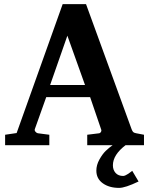

<svg xmlns="http://www.w3.org/2000/svg" viewBox="-20 -707 726 935"><path d="M681.2 0H404.8V-50.8L463.9 -58.1Q468.3 -59.1 471.7 -64.7Q475.1 -70.3 473.1 -75.2L418.9 -233.9H205.1L149.9 -79.1Q147 -72.3 152.6 -65.7Q158.2 -59.1 164.1 -58.1L220.2 -50.8V0H4.9V-50.8L61 -59.1L285.2 -687H398.9L621.1 -77.1Q625 -67.4 628.9 -63.7Q632.8 -60.1 643.1 -58.1L681.2 -50.8ZM394 -293 308.1 -533.2 224.1 -293ZM654.8 176.8Q589.8 208 560.1 208Q511.7 208 480.5 185.5Q449.2 163.1 449.2 124Q449.2 96.7 464.1 69.8Q479 43 495.1 27.6Q511.2 12.2 529.8 -1H592.8Q529.8 46.4 529.8 98.1Q529.8 120.6 543 135.3Q556.2 149.9 580.1 149.9Q584.5 149.9 591.8 146.5Q599.1 143.1 604.7 139.2Q610.4 135.3 616.7 130.4Q623 125.5 624 125Z"/></svg>

Font: Veleka
Style: Bold
Weight: 700
Designer: Stefan Peev, Context Ltd, 2016; SIL International, 1997-2014.
Foundry: Stefan Peev, Context Ltd, 2016
Version: Version 1.000